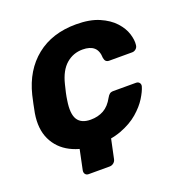

<svg xmlns="http://www.w3.org/2000/svg" viewBox="-119 -635 818 860"><g transform="rotate(-20 289.5 -205.0)"><path d="M159 120Q149 120 143.5 113Q138 106 140 95L165 -25L318 -42L289 95Q287 106 278.5 113Q270 120 259 120ZM236 10Q168 10 115.5 -17Q63 -44 38.5 -95.5Q14 -147 26 -219Q29 -235 34 -259.5Q39 -284 43 -300Q70 -409 145.5 -469.5Q221 -530 335 -530Q400 -530 444 -511Q488 -492 514 -463.5Q540 -435 549.5 -404.5Q559 -374 556 -351Q555 -340 547 -333Q539 -326 529 -326H420Q410 -326 404.5 -331Q399 -336 397 -347Q396 -382 377.5 -398Q359 -414 324 -414Q279 -414 245.5 -385Q212 -356 197 -295Q192 -276 188 -257.5Q184 -239 182 -224Q172 -162 189.5 -134Q207 -106 252 -106Q287 -106 314 -121Q341 -136 360 -171Q366 -182 372.5 -187Q379 -192 390 -192H498Q509 -192 514.5 -184.5Q520 -177 517 -167Q511 -146 492.5 -116Q474 -86 440.5 -57Q407 -28 356.5 -9Q306 10 236 10Z"/></g></svg>

Font: Rubik SemiBold
Style: Italic
Weight: 600
Italic angle: -12°
Designer: Hubert and Fischer
Foundry: Hubert and Fischer
Version: Version 2.300;gftools[0.9.30]